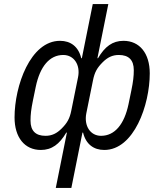

<svg xmlns="http://www.w3.org/2000/svg" viewBox="-20 -730 813 950"><path d="M256 200H333L388 -74H391C405 -16 444 12 496 12C643 12 721 -211 721 -367C721 -466 671 -528 591 -528C537 -528 499 -500 465 -442H462L516 -710H439L385 -442H382C368 -500 329 -528 277 -528C130 -528 52 -305 52 -149C52 -50 102 12 182 12C236 12 274 -16 308 -74H311ZM205 -58C156 -58 131 -83 131 -133C131 -163 134 -189 143 -233L157 -301C178 -401 225 -458 293 -458C346 -458 379 -409 366 -347L333 -184C325 -143 312 -121 285 -94C261 -70 237 -58 205 -58ZM480 -58C427 -58 395 -107 407 -169L440 -332C448 -373 461 -395 488 -422C512 -446 536 -458 568 -458C617 -458 642 -433 642 -383C642 -353 639 -327 630 -283L616 -215C595 -115 548 -58 480 -58Z"/></svg>

Font: LVC Sans
Style: Italic
Weight: 400
Italic angle: -11.31°
Designer: Mike Abbink, Paul van der Laan, Pieter van Rosmalen
Foundry: Bold Monday
Version: Version 3.0